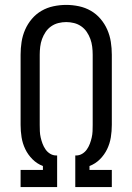

<svg xmlns="http://www.w3.org/2000/svg" viewBox="-20 -763 540 783"><path d="M64 0V-70H155V-86Q131 -95 112.5 -113.5Q94 -132 83 -155Q72 -178 68 -203Q64 -228 64 -254V-540Q64 -566 68 -592Q72 -618 82.5 -642Q93 -666 110 -686Q127 -706 149.5 -719Q172 -732 198 -737.5Q224 -743 250 -743Q276 -743 302 -737.5Q328 -732 350.5 -719Q373 -706 390 -686Q407 -666 417.5 -642Q428 -618 432 -592Q436 -566 436 -540V-254Q436 -228 432 -203Q428 -178 417 -155Q406 -132 387.5 -113.5Q369 -95 345 -86V-70H436V0H287V-129H291Q304 -129 315.5 -136Q327 -143 334.5 -154Q342 -165 346.5 -177Q351 -189 354 -202Q357 -215 357.5 -228Q358 -241 358 -254V-540Q358 -556 356 -572.5Q354 -589 348.5 -604Q343 -619 334 -632.5Q325 -646 311.5 -655.5Q298 -665 282 -669Q266 -673 250 -673Q234 -673 218 -669Q202 -665 188.5 -655.5Q175 -646 166 -632.5Q157 -619 151.5 -604Q146 -589 144 -572.5Q142 -556 142 -540V-254Q142 -241 142.5 -228Q143 -215 146 -202Q149 -189 153.5 -177Q158 -165 165.5 -154Q173 -143 184.5 -136Q196 -129 209 -129H213V0Z"/></svg>

Font: Zed Mono
Style: Regular
Weight: 400
Monospace: yes
Designer: Belleve Invis
Foundry: Belleve Invis
Version: Version 1.0.0; ttfautohint (v1.8.4)